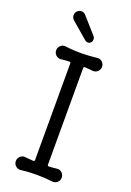

<svg xmlns="http://www.w3.org/2000/svg" viewBox="-180 -1012 745 1093"><g transform="rotate(20 193.0 -466.0)"><path d="M190 -802 91 -887Q79 -898 79 -914Q79 -929 89 -939Q100 -950 114 -950Q130 -950 140 -938L227 -840Q233 -833 233 -822Q233 -810 226 -803Q218 -795 207 -795Q199 -795 190 -802ZM290 -60Q307 -62 319.5 -50Q332 -38 332 -21Q332 -4 319.5 7.5Q307 19 290 18Q255 14 234 13Q213 12 193 12Q171 12 150 13Q129 14 96 18Q79 19 66.5 7.5Q54 -4 54 -21Q54 -38 66.5 -50Q79 -62 96 -60Q107 -59 120 -58Q133 -57 146 -56H148Q155 -56 155 -64V-649Q155 -657 148 -657Q135 -657 121.5 -656Q108 -655 96 -653Q79 -652 66.5 -663.5Q54 -675 54 -692Q54 -709 66.5 -721Q79 -733 96 -731Q131 -727 152 -726Q173 -725 193 -725Q216 -725 236.5 -726.5Q257 -728 290 -731Q307 -733 319.5 -721Q332 -709 332 -692Q332 -675 319.5 -663.5Q307 -652 290 -653Q279 -655 266.5 -655.5Q254 -656 242 -657H240Q233 -657 233 -649V-64Q233 -56 241 -56Q253 -56 265.5 -57.5Q278 -59 290 -60Z"/></g></svg>

Font: Kiwi Maru
Style: Regular
Weight: 400
Designer: Hiroki-Chan
Version: Version 1.100